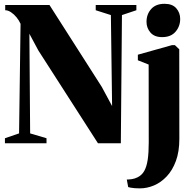

<svg xmlns="http://www.w3.org/2000/svg" viewBox="-20 -770 1049 1032"><path d="M6.5 0V-27L82.5 -53L90.5 -642Q82.5 -660 69 -676.8Q55.5 -693.5 39.2 -704.2Q23 -715 8 -715V-743H246L527 -303L582.5 -200L576 -689L494.5 -715V-743H713V-715L635.5 -689L629.5 0H506.5L186 -499L138 -588.5L142 -53L230 -27V0ZM732 242.5Q717 242.5 704.5 241.5Q692 240.5 682.8 238.8Q673.5 237 669 235.5L661.5 195Q673 195 688.8 192.8Q704.5 190.5 719.5 183Q742 172 755 149.5Q768 127 773.8 89.2Q779.5 51.5 779.5 -5L779 -423L721 -446V-476L904.5 -527.5H920L943.5 -505L944 -23.5Q944 45 925.5 95.2Q907 145.5 876 178.2Q845 211 807.5 226.8Q770 242.5 732 242.5ZM851 -570.5Q810 -570.5 788.8 -595Q767.5 -619.5 767.5 -652.5Q767.5 -693.5 792.5 -721.5Q817.5 -749.5 864 -749.5H865Q906.5 -749.5 927.5 -725.5Q948.5 -701.5 948.5 -668Q948.5 -628.5 923.5 -599.5Q898.5 -570.5 852 -570.5Z"/></svg>

Font: Merriweather 120pt Black
Style: Regular
Weight: 900
Designer: Eben Sorkin
Foundry: Eben Sorkin
Version: Version 2.100